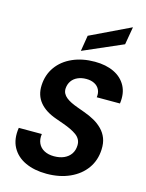

<svg xmlns="http://www.w3.org/2000/svg" viewBox="-141 -1055 876 1151"><g transform="rotate(15 296.5 -479.0)"><path d="M263 12Q187 12 131 -14Q75 -40 48 -90Q21 -140 32 -211H175Q170 -178 181.5 -153Q193 -128 218.5 -114.5Q244 -101 279 -101Q315 -101 341.5 -113Q368 -125 383 -147Q398 -169 399 -199Q400 -220 391.5 -236Q383 -252 367 -263.5Q351 -275 330 -285Q309 -295 285 -303.5Q261 -312 236 -321Q166 -345 130.5 -388Q95 -431 98 -493Q101 -559 136.5 -608.5Q172 -658 233 -685Q294 -712 371 -712Q440 -712 490 -688Q540 -664 564.5 -618.5Q589 -573 580 -509H436Q440 -536 430 -556.5Q420 -577 398.5 -588Q377 -599 348 -599Q318 -599 294.5 -588.5Q271 -578 257.5 -558.5Q244 -539 242 -513Q241 -495 248 -481.5Q255 -468 268 -457.5Q281 -447 299 -438Q317 -429 339.5 -421Q362 -413 386 -404Q420 -392 449.5 -375.5Q479 -359 501.5 -336Q524 -313 535.5 -283Q547 -253 545 -213Q542 -146 506 -95.5Q470 -45 407 -16.5Q344 12 263 12ZM272 -753 288 -851 536 -970H537L518 -860Z"/></g></svg>

Font: DM Sans 28pt
Style: Bold Italic
Weight: 700
Italic angle: -10°
Version: Version 4.004;gftools[0.9.30]